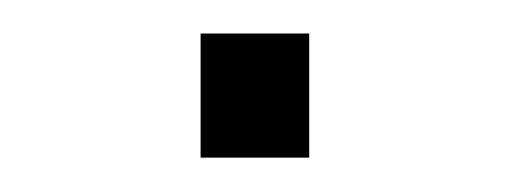

<svg xmlns="http://www.w3.org/2000/svg" viewBox="-20 -410 306 114"><path d="M163.6 -316.4H99.1V-390.1H163.6Z"/></svg>

Font: Ufes Sans Light
Style: Regular
Weight: 200
Designer: Ricardo Esteves & Thais Bronze
Foundry: ProDesignUfes - Ricardo Esteves, Thais Bronze (This is a derivative work, based on Roboto family, by Christian Robertson
Version: Version 2.0